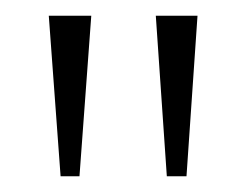

<svg xmlns="http://www.w3.org/2000/svg" viewBox="-20 -734 313 244"><path d="M57 -510H81L96 -714H42ZM192 -510H217L231 -714H178Z"/></svg>

Font: Noto Serif Georgian Condensed ExtraLight
Style: Regular
Weight: 200
Width: 3
Designer: Monotype Design Team, Akaki Razmadze
Foundry: Google LLC
Version: Version 2.003